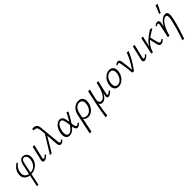

<svg xmlns="http://www.w3.org/2000/svg" viewBox="363 -2390 4359 4359"><g transform="rotate(-45 2542.0 -211.0)"><path d="M526 -267Q526 -239 521 -216Q509 -154 471 -104Q433 -54 376 -25Q319 4 253 7L194 289H146L206 5Q130 -4 86 -49.5Q42 -95 42 -166Q42 -191 48 -218Q60 -282 101.5 -333.5Q143 -385 198 -415L216 -388Q177 -364 143.5 -318Q110 -272 100 -215Q95 -188 95 -170Q95 -113 126.5 -78Q158 -43 214 -35L264 -271Q278 -337 308 -377.5Q338 -418 395 -418Q453 -418 489.5 -376Q526 -334 526 -267ZM474 -269Q474 -321 450.5 -350.5Q427 -380 392 -380Q355 -380 338.5 -351Q322 -322 312 -272L262 -32Q347 -36 400 -88Q453 -140 469 -223Q474 -251 474 -269Z M627 -43Q627 -55 630 -70L711 -413H764L686 -82Q683 -72 683 -63Q683 -42 703 -42Q718 -42 735 -54.5Q752 -67 779 -94L799 -70Q727 5 675 5Q627 5 627 -43Z M1301 -52Q1275 -23 1253.5 -9Q1232 5 1206 5Q1177 5 1161 -17Q1145 -39 1142 -91L1123 -357L909 0H853L1117 -427L1103 -563Q1097 -617 1077.5 -636.5Q1058 -656 1015 -658L982 -659L996 -711L1027 -709Q1086 -705 1115 -676.5Q1144 -648 1150 -580L1196 -101Q1199 -68 1207 -54.5Q1215 -41 1228 -41Q1253 -41 1281 -75Z M1821 -79 1839 -55Q1785 5 1740 5Q1709 5 1692 -23.5Q1675 -52 1666 -104Q1578 5 1488 5Q1432 5 1402 -33Q1372 -71 1372 -134Q1372 -168 1379 -200Q1391 -262 1421.5 -312Q1452 -362 1493 -390Q1534 -418 1577 -418Q1637 -418 1662.5 -368.5Q1688 -319 1700 -226Q1743 -296 1806 -422L1851 -406Q1764 -243 1707 -160Q1714 -102 1725.5 -71.5Q1737 -41 1760 -41Q1773 -41 1787 -50.5Q1801 -60 1821 -79ZM1658 -162 1654 -200Q1643 -288 1625.5 -332.5Q1608 -377 1569 -377Q1526 -377 1488 -326Q1450 -275 1435 -197Q1429 -166 1429 -138Q1429 -91 1447 -63.5Q1465 -36 1501 -36Q1571 -36 1658 -162Z M2318 -272Q2318 -245 2312 -215Q2299 -152 2265.5 -102Q2232 -52 2185 -23.5Q2138 5 2085 5Q2047 5 2016.5 -10Q1986 -25 1968 -51Q1940 80 1897 289H1840L1945 -200Q1966 -302 2030 -360Q2094 -418 2177 -418Q2244 -418 2281 -379Q2318 -340 2318 -272ZM2262 -266Q2262 -317 2236.5 -345.5Q2211 -374 2165 -374Q2107 -374 2062.5 -328.5Q2018 -283 2000 -200L1984 -129L1976 -92Q1993 -66 2020.5 -52Q2048 -38 2080 -38Q2144 -38 2192 -87Q2240 -136 2256 -215Q2262 -242 2262 -266Z M2854 -70Q2784 5 2732 5Q2712 5 2701 -7Q2690 -19 2690 -42Q2690 -54 2693 -69L2709 -141Q2672 -68 2628.5 -31.5Q2585 5 2539 5Q2514 5 2490.5 -8.5Q2467 -22 2460 -52Q2426 114 2411 282L2354 289Q2402 -34 2492 -413H2547L2488 -156Q2484 -140 2484 -122Q2484 -87 2501.5 -64.5Q2519 -42 2551 -42Q2612 -42 2669 -134.5Q2726 -227 2765 -413H2816L2742 -82Q2739 -70 2739 -61Q2739 -42 2757 -42Q2772 -42 2790 -55Q2808 -68 2834 -94Z M2927 -137Q2927 -163 2933 -193Q2945 -257 2980 -308Q3015 -359 3064.5 -388.5Q3114 -418 3169 -418Q3232 -418 3267 -379.5Q3302 -341 3302 -276Q3302 -251 3296 -221Q3283 -159 3248.5 -107.5Q3214 -56 3164.5 -26Q3115 4 3059 4Q2996 4 2961.5 -34.5Q2927 -73 2927 -137ZM3240 -219Q3245 -242 3245 -269Q3245 -317 3222.5 -345.5Q3200 -374 3157 -374Q3100 -374 3052 -325Q3004 -276 2989 -196Q2984 -174 2984 -145Q2984 -95 3007 -67.5Q3030 -40 3073 -40Q3132 -40 3178.5 -91.5Q3225 -143 3240 -219Z M3789 -411Q3695 -187 3549 2L3501 -2Q3494 -77 3483.5 -161Q3473 -245 3462 -305Q3454 -348 3447 -361.5Q3440 -375 3421 -375Q3400 -375 3379 -357L3364 -379Q3406 -418 3448 -418Q3481 -418 3493.5 -394Q3506 -370 3514 -312Q3530 -198 3540 -53Q3662 -224 3734 -415Z M3845 -43Q3845 -55 3848 -70L3929 -413H3982L3904 -82Q3901 -72 3901 -63Q3901 -42 3921 -42Q3936 -42 3953 -54.5Q3970 -67 3997 -94L4017 -70Q3945 5 3893 5Q3845 5 3845 -43Z M4508 -75 4528 -52Q4499 -23 4474.5 -9Q4450 5 4421 5Q4390 5 4373 -16Q4356 -37 4346 -90L4311 -244Q4190 -139 4160 0H4110L4198 -413H4251L4190 -152Q4235 -229 4298.5 -283Q4362 -337 4459 -401L4482 -416L4537 -396Q4489 -366 4476 -358Q4394 -309 4351 -276L4394 -104Q4402 -69 4413 -55Q4424 -41 4444 -41Q4472 -41 4508 -75Z M4913 -505 4873 -512 4955 -711 5010 -700ZM5038 -326Q5038 -274 5017 -185Q4991 -70 4960 33Q4929 136 4876 289L4824 279Q4869 156 4899.5 52Q4930 -52 4960 -176Q4981 -263 4981 -308Q4981 -341 4970 -356Q4959 -371 4937 -371Q4892 -371 4843.5 -320Q4795 -269 4754 -184Q4713 -99 4691 0H4640L4710 -328Q4713 -346 4713 -350Q4713 -375 4687 -375Q4661 -375 4634 -355L4620 -376Q4642 -396 4666.5 -407Q4691 -418 4714 -418Q4741 -418 4753 -402Q4765 -386 4765 -361Q4765 -346 4762 -331L4742 -237Q4791 -323 4848 -370.5Q4905 -418 4960 -418Q5001 -418 5019.5 -396Q5038 -374 5038 -326Z"/></g></svg>

Font: Ysabeau Infant Semilight
Style: Italic
Weight: 300
Italic angle: -12°
Designer: Christian Thalmann (Catharsis Fonts)
Version: Version 0.003